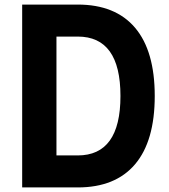

<svg xmlns="http://www.w3.org/2000/svg" viewBox="-20 -820 740 840"><path d="M77 0V-800H320Q485 -800 571 -698.5Q657 -597 657 -400Q657 -203 571 -101.5Q485 0 320 0ZM227 -140H320Q507 -140 507 -400Q507 -660 320 -660H227Z"/></svg>

Font: Martian Mono SemiBold
Style: Regular
Weight: 600
Monospace: yes
Designer: Roman Shamin
Foundry: Evil Martians
Version: Version 1.000; ttfautohint (v1.8.4.7-5d5b)